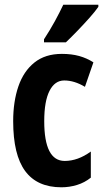

<svg xmlns="http://www.w3.org/2000/svg" viewBox="-20 -786 439 816"><path d="M241 10Q138 10 87 -59Q36 -128 36 -271Q36 -354 58 -418.5Q80 -483 126 -520Q172 -557 243 -557Q284 -557 316.5 -548Q349 -539 377 -521L341 -417Q296 -444 253 -444Q213 -444 190.5 -400Q168 -356 168 -271Q168 -102 255 -102Q311 -102 366 -142V-31Q340 -10 307.5 0Q275 10 241 10ZM398 -757Q385 -738 361 -711Q337 -684 310 -656Q283 -628 260 -606H167V-619Q193 -659 213 -695.5Q233 -732 249 -766H398Z"/></svg>

Font: Noto Sans Thai ExtCond
Style: Bold
Weight: 700
Width: 2
Designer: Monotype Design Team
Foundry: Monotype Imaging Inc.
Version: Version 2.002; ttfautohint (v1.8.4.7-5d5b)